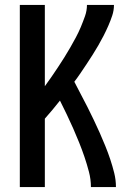

<svg xmlns="http://www.w3.org/2000/svg" viewBox="-20 -755 540 775"><path d="M60 0V-735H161V-407Q175 -426 188 -445Q201 -464 214 -483.5Q227 -503 239.5 -523Q252 -543 263.5 -563Q275 -583 286 -603.5Q297 -624 306 -645.5Q315 -667 323 -689.5Q331 -712 331 -735H440Q440 -713 433 -692Q426 -671 417 -650.5Q408 -630 398 -610.5Q388 -591 377 -572Q366 -553 354 -534Q342 -515 330 -497Q318 -479 305.5 -460.5Q293 -442 280 -425Q293 -399 306.5 -374Q320 -349 333 -323Q346 -297 358.5 -271Q371 -245 382.5 -219Q394 -193 405 -166Q416 -139 425 -112Q434 -85 441 -57Q448 -29 448 0H347Q347 -31 339 -61.5Q331 -92 321 -121.5Q311 -151 299.5 -179.5Q288 -208 275.5 -236.5Q263 -265 249.5 -293Q236 -321 222 -349Q207 -330 192 -312Q177 -294 161 -276V0Z"/></svg>

Font: Zed Mono Semibold
Style: Regular
Weight: 600
Monospace: yes
Designer: Belleve Invis
Foundry: Belleve Invis
Version: Version 1.0.0; ttfautohint (v1.8.4)